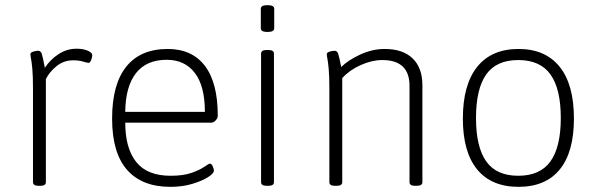

<svg xmlns="http://www.w3.org/2000/svg" viewBox="-20 -719 2316 745"><path d="M130 2Q108 2 108 -12V-373Q108 -424 105.5 -451Q103 -478 100.5 -490.5Q98 -503 98 -509Q98 -515 108.5 -518.5Q119 -522 128 -522Q138 -522 142 -510.5Q146 -499 154 -456Q176 -489 208 -509.5Q240 -530 277 -530Q302 -530 320 -522.5Q338 -515 338 -505Q338 -496 333.5 -485.5Q329 -475 324 -475Q319 -475 302.5 -480Q286 -485 264 -485Q227 -485 199 -462Q171 -439 158 -412V-12Q158 2 136 2Z M641 6Q531 6 473 -60Q415 -126 415 -259Q415 -392 470 -460.5Q525 -529 631 -529Q725 -529 775 -463.5Q825 -398 825 -270Q825 -261 817 -252Q809 -243 799 -243H466Q466 -144 508.5 -90.5Q551 -37 642 -37Q692 -37 724 -48.5Q756 -60 773 -72Q790 -84 795 -84Q801 -84 805.5 -73.5Q810 -63 810 -57Q810 -46 787 -31.5Q764 -17 726 -5.5Q688 6 641 6ZM466 -285H775Q775 -385 736 -436Q697 -487 627 -487Q548 -487 507.5 -435Q467 -383 466 -285Z M1015 2Q993 2 993 -12V-511Q993 -525 1015 -525H1021Q1043 -525 1043 -511V-12Q1043 2 1021 2ZM1018 -595Q992 -595 992 -609V-685Q992 -699 1018 -699Q1044 -699 1044 -685V-609Q1044 -595 1018 -595Z M1280 2Q1258 2 1258 -12V-373Q1258 -424 1255.5 -451Q1253 -478 1250.5 -490.5Q1248 -503 1248 -509Q1248 -515 1258.5 -518.5Q1269 -522 1278 -522Q1288 -522 1292 -511Q1296 -500 1304 -459Q1330 -485 1377 -507Q1424 -529 1473 -529Q1543 -529 1581 -492.5Q1619 -456 1619 -388V-12Q1619 2 1596 2H1591Q1569 2 1569 -12V-386Q1569 -486 1463 -486Q1423 -486 1379.5 -466.5Q1336 -447 1308 -416V-12Q1308 2 1286 2Z M1992 6Q1887 6 1831.5 -61.5Q1776 -129 1776 -259Q1776 -390 1831.5 -459.5Q1887 -529 1992 -529Q2096 -529 2151.5 -460Q2207 -391 2207 -259Q2207 -129 2152 -61.5Q2097 6 1992 6ZM1991 -37Q2076 -37 2116 -93Q2156 -149 2156 -261Q2156 -374 2116 -430Q2076 -486 1991 -486Q1906 -486 1866.5 -430Q1827 -374 1827 -261Q1827 -149 1866.5 -93Q1906 -37 1991 -37Z"/></svg>

Font: Asap ExtraLight
Style: Regular
Weight: 200
Designer: Pablo Cosgaya
Foundry: Omnibus-Type
Version: Version 3.001; ttfautohint (v1.8.4.7-5d5b)